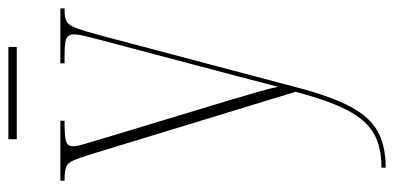

<svg xmlns="http://www.w3.org/2000/svg" viewBox="-261 -439 940 458"><g transform="rotate(-90 209.0 -210.0)"><path d="M38 230Q87 230 119 212Q151 194 174.5 149.5Q198 105 219 25L70 -463Q61 -492 55 -505.5Q49 -519 39 -522.5Q29 -526 8 -526H7V-536H150V-526H147Q110 -526 99.5 -522Q89 -518 89 -505Q89 -497 94.5 -478.5Q100 -460 108 -433L171 -225Q190 -163 201.5 -124Q213 -85 220 -60.5Q227 -36 231 -17Q239 -47 252 -97.5Q265 -148 279 -200L341 -434Q347 -457 351.5 -475Q356 -493 356 -504Q356 -515 348.5 -520.5Q341 -526 305 -526H287V-536H418V-526H413Q395 -526 386 -520.5Q377 -515 370.5 -497Q364 -479 354 -442L229 30Q208 110 183.5 156Q159 202 124.5 221Q90 240 39 240H38ZM106 -640V-660H326V-640Z"/></g></svg>

Font: Noto Serif Display ExtraCondensed Thin
Style: Regular
Weight: 100
Width: 2
Designer: Monotype Design Team
Foundry: Monotype Imaging Inc.
Version: Version 2.009